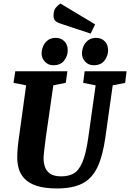

<svg xmlns="http://www.w3.org/2000/svg" viewBox="-20 -1049 732 1080"><path d="M301 11Q231 11 187 -3.5Q143 -18 119 -43Q95 -68 86 -98.5Q77 -129 77 -162Q77 -209 86 -272L127 -569L56 -583L66 -648H359L350 -583L280 -569L238 -278Q233 -241 229 -206Q225 -171 225 -159Q225 -136 232 -112.5Q239 -89 260.5 -73Q282 -57 325 -57Q365 -57 394 -73Q423 -89 443.5 -136.5Q464 -184 477 -278L518 -569L448 -583L456 -648H692L684 -583L614 -569L573 -278Q558 -171 527.5 -107.5Q497 -44 442.5 -16.5Q388 11 301 11ZM507 -682Q478 -682 459.5 -702Q441 -722 441 -748Q441 -768 449.5 -788.5Q458 -809 476 -822.5Q494 -836 521 -836Q550 -836 569 -817Q588 -798 588 -766Q588 -735 568 -708.5Q548 -682 507 -682ZM280 -682Q251 -682 232.5 -702Q214 -722 214 -748Q214 -768 222.5 -788.5Q231 -809 248.5 -822.5Q266 -836 294 -836Q323 -836 342 -817Q361 -798 361 -766Q361 -735 341 -708.5Q321 -682 280 -682ZM490 -860 324 -915Q293 -925 287 -936.5Q281 -948 281 -958Q281 -991 294 -1006Q307 -1021 320 -1029L515 -912Z"/></svg>

Font: Faustina Light ExtraBold
Style: Italic
Weight: 800
Italic angle: -8°
Version: Version 1.200